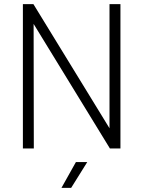

<svg xmlns="http://www.w3.org/2000/svg" viewBox="-20 -720 695 931"><path d="M511 -700V-98L142 -700H91V0H144L143 -604L513 0H564V-700ZM278 191H325L403 66H348Z"/></svg>

Font: Arthouse Owned Light
Style: Regular
Weight: 300
Designer: Jeremy Tribby
Foundry: Tribby Type
Version: Version 1.000;PS 001.000;hotconv 1.0.88;makeotf.lib2.5.64775